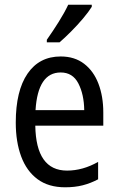

<svg xmlns="http://www.w3.org/2000/svg" viewBox="-20 -786 502 816"><path d="M238 -546Q297 -546 337.5 -515Q378 -484 398.5 -430Q419 -376 419 -308V-252H130Q133 -61 265 -61Q332 -61 397 -98V-24Q365 -7 331.5 1.5Q298 10 257 10Q186 10 139.5 -24.5Q93 -59 70 -121Q47 -183 47 -265Q47 -400 97 -473Q147 -546 238 -546ZM238 -478Q141 -478 131 -318H338Q337 -385 313 -431.5Q289 -478 238 -478ZM370 -757Q357 -736 333 -707.5Q309 -679 281.5 -651.5Q254 -624 233 -606H179V-617Q205 -654 229.5 -693Q254 -732 270 -766H370Z"/></svg>

Font: Noto Sans Thai Cond
Style: Regular
Weight: 400
Width: 3
Designer: Monotype Design Team
Foundry: Monotype Imaging Inc.
Version: Version 2.002; ttfautohint (v1.8.4.7-5d5b)